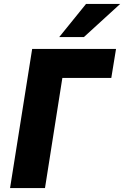

<svg xmlns="http://www.w3.org/2000/svg" viewBox="-20 -953 629 973"><path d="M31 0 143 -705H568L544 -558H296L208 0ZM280 -765 416 -933H589L405 -765Z"/></svg>

Font: Nunito Sans 7pt Condensed Black
Style: Italic
Weight: 900
Width: 3
Italic angle: -9°
Designer: Vernon Adams
Foundry: Vernon Adams
Version: Version 3.101;gftools[0.9.27]